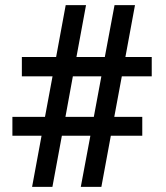

<svg xmlns="http://www.w3.org/2000/svg" viewBox="-20 -731 648 751"><path d="M347 -274 376.5 -432.5H265L236 -274ZM376.5 0H296L333.5 -200H222L185 0H105.5L142.5 -200H28.5V-274H156L185.5 -432.5H65.5V-508H199.5L237 -711H316.5L279 -508H390L428 -711H508L470.5 -508H573.5V-432.5H456.5L427 -274H536.5V-200H413.5Z"/></svg>

Font: Roberto Sans Medium
Style: Regular
Weight: 500
Designer: Google (font) & Cristiano Sobral (main changes)
Version: Version 1.000;October 12, 2021;FontCreator 14.0.0.2814 64-bi